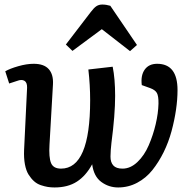

<svg xmlns="http://www.w3.org/2000/svg" viewBox="-20 -803 833 837"><path d="M577.1 -606.9 546.9 -580.1 423.8 -675.8 295.9 -581.1 267.1 -608.9 376 -751Q389.2 -768.6 400.1 -775.9Q411.1 -783.2 425.8 -783.2Q442.9 -783.2 460.9 -777.8ZM471.2 -512.2Q481.9 -460 481.9 -384.8Q481.9 -302.7 465.8 -180.2Q461.9 -146 461.7 -120.8Q461.4 -95.7 473.9 -81.8Q486.3 -67.9 514.2 -67.9Q548.8 -67.9 579.1 -96.7Q609.4 -125.5 628.4 -169.7Q647.5 -213.9 658.7 -261.5Q669.9 -309.1 670.9 -351.1Q671.4 -384.8 663.8 -397.9Q656.2 -411.1 634.8 -418.9L598.1 -432.1Q592.8 -474.1 610.8 -499.5Q628.9 -524.9 665 -524.9Q753.9 -524.9 753.9 -410.2Q753.9 -369.6 747.3 -324.5Q740.7 -279.3 727.8 -231.2Q714.8 -183.1 693.4 -139.6Q671.9 -96.2 644.3 -61.5Q616.7 -26.9 578.1 -6.3Q539.6 14.2 495.1 14.2Q454.1 14.2 421.4 -10Q388.7 -34.2 381.8 -86.9Q354.5 -36.6 315.2 -11.2Q275.9 14.2 217.8 14.2Q202.1 14.2 188.5 12Q174.8 9.8 158 4.2Q141.1 -1.5 128.2 -13.2Q115.2 -24.9 104.5 -42Q93.8 -59.1 88.6 -86.7Q83.5 -114.3 85 -148.9L98.1 -420.9Q98.6 -443.8 86.4 -450.9Q74.2 -458 54.2 -450.2L20 -439L2.9 -492.2Q22.9 -503.9 59.6 -514.4Q96.2 -524.9 127 -524.9Q171.9 -524.9 192.6 -501.5Q213.4 -478 210.9 -435.1L195.8 -172.9Q192.4 -117.2 202.4 -92.5Q212.4 -67.9 246.1 -67.9Q373 -67.9 373 -366.2Q373 -432.6 365.2 -500Z"/></svg>

Font: Literata Book SemiBold
Style: Italic
Weight: 600
Italic angle: -3°
Designer: Latin by Veronika Burian and Jose Scaglione. Greek by Irene Vlachou. Cyrillic by Vera Evstafieva
Foundry: TypeTogether
Version: Version 1.003;PS 001.003;hotconv 1.0.88;makeotf.lib2.5.64775